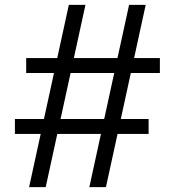

<svg xmlns="http://www.w3.org/2000/svg" viewBox="-20 -772 721 792"><path d="M332.5 -752 168.5 0H100L264 -752ZM581 -752 417 0H348.5L512.5 -752ZM639.5 -532.5V-471H88V-532.5ZM593 -281V-219.5H41.5V-281Z"/></svg>

Font: Hepta Slab ExtraLight
Style: Regular
Weight: 400
Version: Version 1.102